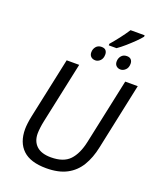

<svg xmlns="http://www.w3.org/2000/svg" viewBox="-186 -1160 1060 1282"><g transform="rotate(20 344.0 -519.5)"><path d="M413 -915Q439 -945 466 -980Q493 -1015 515 -1049H615V-1039Q601 -1021 576 -996.5Q551 -972 522.5 -947Q494 -922 468 -904H413ZM362 -779Q343 -779 331 -790Q319 -801 319 -821Q319 -844 333 -861Q347 -878 372 -878Q393 -878 402.5 -867Q412 -856 412 -838Q412 -810 396.5 -794.5Q381 -779 362 -779ZM541 -779Q523 -779 511 -790Q499 -801 499 -821Q499 -844 513 -861Q527 -878 552 -878Q572 -878 582 -867Q592 -856 592 -838Q592 -810 576 -794.5Q560 -779 541 -779ZM300 10Q188 10 133.5 -41.5Q79 -93 79 -188Q79 -205 82 -230Q85 -255 91 -283L183 -714H272L179 -278Q174 -255 171 -230Q168 -205 168 -189Q168 -133 202.5 -101Q237 -69 305 -69Q394 -69 437.5 -115Q481 -161 500 -250L599 -714H688L588 -243Q572 -165 537.5 -108Q503 -51 445 -20.5Q387 10 300 10Z"/></g></svg>

Font: Noto Sans
Style: Italic
Weight: 400
Italic angle: -12°
Designer: Monotype Design Team
Foundry: Monotype Imaging Inc.
Version: Version 2.013; ttfautohint (v1.8.4.7-5d5b)